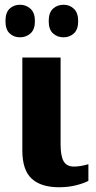

<svg xmlns="http://www.w3.org/2000/svg" viewBox="-20 -778 403 808"><path d="M74 -145V-536H235V-170Q235 -121 248 -99Q261 -77 291 -77Q318 -77 352 -87V-17Q334 -7 301 1.5Q268 10 228 10Q153 10 113.5 -26Q74 -62 74 -145ZM3 -689Q3 -725 20.5 -741.5Q38 -758 64 -758Q90 -758 108.5 -741Q127 -724 127 -689Q127 -654 108.5 -637.5Q90 -621 64 -621Q38 -621 20.5 -637.5Q3 -654 3 -689ZM185 -689Q185 -725 203 -741.5Q221 -758 248 -758Q273 -758 291 -741Q309 -724 309 -689Q309 -654 291 -637.5Q273 -621 248 -621Q221 -621 203 -637.5Q185 -654 185 -689Z"/></svg>

Font: Noto Serif CondBlack
Style: Regular
Weight: 900
Width: 3
Designer: Monotype Design Team
Foundry: Monotype Imaging Inc.
Version: Version 1.001